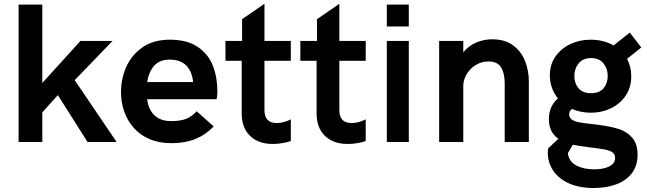

<svg xmlns="http://www.w3.org/2000/svg" viewBox="-20 -730 3326 987"><path d="M579.5 0H430L277.5 -241L197.5 -152.5V0H75.5V-706.5H197.5V-303.5L393.5 -519.5H558.5L364 -318Z M862 6Q797.5 6 748.8 -15Q700 -36 667.5 -72.8Q635 -109.5 618.5 -157Q602 -204.5 602 -257Q602 -324.5 629 -386Q656 -447.5 715 -488.5Q771.5 -526 852.5 -526Q942 -526 996.8 -488.8Q1051.5 -451.5 1074.5 -391.8Q1097.5 -332 1097.5 -259Q1097.5 -232.5 1093 -220H736.5Q742.5 -169 773 -138.2Q803.5 -107.5 861 -107.5Q907.5 -107.5 936.8 -119Q966 -130.5 991 -158L1078.5 -80Q1036.5 -36.5 983.5 -15.2Q930.5 6 862 6ZM973 -308Q959.5 -423.5 852.5 -423.5Q800 -423.5 772.2 -391.8Q744.5 -360 736.5 -308Z M1383 10Q1307 10 1264.8 -32.2Q1222.5 -74.5 1222.5 -145.5V-417.5H1139V-519.5H1224.5V-631.5L1339.5 -710.5V-519.5H1475V-417.5H1339.5V-163.5Q1339.5 -97.5 1402.5 -97.5Q1438 -97.5 1475 -116.5V-5Q1459 1 1433.8 5.5Q1408.5 10 1383 10Z M1768 10Q1692 10 1649.8 -32.2Q1607.5 -74.5 1607.5 -145.5V-417.5H1524V-519.5H1609.5V-631.5L1724.5 -710.5V-519.5H1860V-417.5H1724.5V-163.5Q1724.5 -97.5 1787.5 -97.5Q1823 -97.5 1860 -116.5V-5Q1844 1 1818.8 5.5Q1793.5 10 1768 10Z M2081.5 0H1968.5V-519.5H2081.5ZM2081.5 -594H1968.5V-706.5H2081.5Z M2698.5 0H2574.5V-299Q2574.5 -353 2556 -383.5Q2537.5 -414 2491.5 -414Q2454.5 -414 2425 -395.5Q2395.5 -377 2378.5 -348Q2361.5 -319 2361.5 -287.5V0H2237.5V-519.5H2361.5V-461.5Q2391.5 -497 2430.8 -512.5Q2470 -528 2509.5 -528Q2575 -528 2616.8 -497.5Q2658.5 -467 2678.5 -417.8Q2698.5 -368.5 2698.5 -312Z M3033 236.5Q2957.5 236.5 2904.5 212.5Q2851.5 188.5 2823.8 147.2Q2796 106 2796 54.5Q2796 42.5 2798 32.5L2850.5 -16.5Q2801.5 -50.5 2801.5 -118Q2801.5 -183 2848 -224Q2806.5 -277 2806.5 -342Q2806.5 -399 2835.8 -440.2Q2865 -481.5 2912.8 -503.8Q2960.5 -526 3015.5 -526Q3081.5 -526 3134.5 -496.5L3217.5 -562.5L3276.5 -486L3203.5 -427.5Q3225 -386.5 3225 -338Q3225 -280 3196 -237.8Q3167 -195.5 3119.8 -173Q3072.5 -150.5 3017.5 -150.5Q2966 -150.5 2920.5 -170Q2906 -160 2906 -142.5Q2906 -124.5 2920 -115Q2934 -105.5 2957 -101.2Q2980 -97 3026 -92L3059 -88Q3119 -80 3160.8 -66.8Q3202.5 -53.5 3230 -22.2Q3257.5 9 3257.5 64.5Q3257.5 123 3227.8 161Q3198 199 3147.2 217.8Q3096.5 236.5 3033 236.5ZM3018.5 -251Q3061.5 -251 3082.8 -276.5Q3104 -302 3104 -339.5Q3104 -377 3082.2 -404.2Q3060.5 -431.5 3018.5 -431.5Q2976.5 -431.5 2954.5 -404.2Q2932.5 -377 2932.5 -339.5Q2932.5 -302 2954 -276.5Q2975.5 -251 3018.5 -251ZM3034.5 140.5Q3082 140.5 3112 125.5Q3142 110.5 3142 81.5Q3142 63 3128.5 53.2Q3115 43.5 3090.5 38.8Q3066 34 3009.2 27.2Q2952.5 20.5 2924.5 14L2899 58Q2905 100.5 2942.5 120.5Q2980 140.5 3034.5 140.5Z"/></svg>

Font: Acari Sans
Style: Bold
Weight: 700
Designer: Alfredo Marco Pradil and Stefan Peev (font) & Cristiano Sobral (main changes)
Foundry: Alfredo Marco Pradil and Stefan Peev (font) & Cristiano Sobral (main changes)
Version: Version 1.063; ttfautohint (v1.8.3)